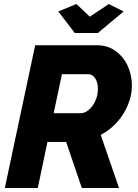

<svg xmlns="http://www.w3.org/2000/svg" viewBox="-20 -935 687 955"><path d="M4 0 155 -710H460Q516 -710 555.5 -681Q595 -652 615.5 -606.5Q636 -561 636 -510Q636 -461 616.5 -413.5Q597 -366 562 -327Q527 -288 481 -264L572 0H387L309 -229H216L168 0ZM383 -372Q402 -372 421.5 -388.5Q441 -405 454 -432.5Q467 -460 467 -493Q467 -526 453 -546Q439 -566 419 -566H288L247 -372ZM270 -878 360 -915 427 -852 521 -915 595 -878 467 -771H352Z"/></svg>

Font: Raleway ExtraBold
Style: Italic
Weight: 800
Italic angle: -12°
Designer: Matt McInerney, Pablo Impallari, Rodrigo Fuenzalida
Foundry: Matt McInerney, Pablo Impallari, Rodrigo Fuenzalida
Version: Version 4.026